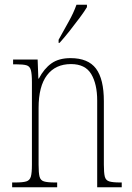

<svg xmlns="http://www.w3.org/2000/svg" viewBox="-20 -786 556 806"><path d="M31 0V-20H44Q76 -20 90.5 -24.5Q105 -29 109.5 -44.5Q114 -60 114 -95V-441Q114 -476 109.5 -492Q105 -508 91 -512Q77 -516 47 -516H35V-536H138L141 -456H143Q165 -498 196 -520Q227 -542 276 -542Q350 -542 383 -498Q416 -454 416 -361V-95Q416 -60 420 -44.5Q424 -29 438.5 -24.5Q453 -20 484 -20H491V0H388V-364Q388 -433 363 -475Q338 -517 278 -517Q213 -517 177.5 -470.5Q142 -424 142 -333V-95Q142 -60 146 -44.5Q150 -29 164.5 -24.5Q179 -20 211 -20H220V0ZM226 -619Q248 -659 268.5 -695.5Q289 -732 301 -766H345V-756Q335 -739 315 -712Q295 -685 272.5 -656.5Q250 -628 230 -606H226Z"/></svg>

Font: Noto Serif Condensed Thin
Style: Regular
Weight: 100
Width: 3
Designer: Monotype Design Team
Foundry: Monotype Imaging Inc.
Version: Version 2.013; ttfautohint (v1.8.4.7-5d5b)